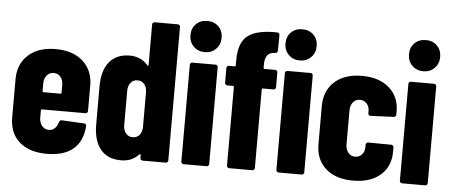

<svg xmlns="http://www.w3.org/2000/svg" viewBox="-50 -845 2274 968"><g transform="rotate(5 1087.5 -361.0)"><path d="M25 -160V-354Q25 -430 75.5 -476Q126 -522 214 -522Q302 -522 352.5 -476Q403 -430 403 -354V-225Q403 -220 399.5 -216.5Q396 -213 391 -213H171Q166 -213 166 -208V-171Q166 -146 179.5 -129.5Q193 -113 214 -113Q233 -113 245 -125.5Q257 -138 262 -157Q265 -167 275 -167L389 -161Q394 -161 397.5 -157.5Q401 -154 400 -149Q395 -72 348 -32Q301 8 214 8Q125 8 75 -36.5Q25 -81 25 -160ZM171 -300H257Q262 -300 262 -305V-344Q262 -370 249 -385.5Q236 -401 214 -401Q193 -401 179.5 -385Q166 -369 166 -344V-305Q166 -300 171 -300Z M450 -160V-354Q450 -435 486 -478.5Q522 -522 590 -522Q613 -522 637 -513Q661 -504 681 -481Q683 -478 685 -479Q687 -480 687 -483V-688Q687 -693 690.5 -696.5Q694 -700 699 -700H816Q821 -700 824.5 -696.5Q828 -693 828 -688V-12Q828 -7 824.5 -3.5Q821 0 816 0H699Q694 0 690.5 -3.5Q687 -7 687 -12V-29Q687 -31 685 -31Q681 -31 676 -26Q643 8 590 8Q521 8 485.5 -36.5Q450 -81 450 -160ZM638 -113Q660 -113 673 -128.5Q686 -144 686 -170V-344Q686 -370 673 -385.5Q660 -401 638 -401Q617 -401 604 -385Q591 -369 591 -344V-170Q591 -145 604 -129Q617 -113 638 -113Z M894 -12V-502Q894 -507 897.5 -510.5Q901 -514 906 -514H1023Q1028 -514 1031.5 -510.5Q1035 -507 1035 -502V-12Q1035 -7 1031.5 -3.5Q1028 0 1023 0H906Q901 0 897.5 -3.5Q894 -7 894 -12ZM963 -730Q998 -730 1020 -708Q1042 -686 1042 -651Q1042 -617 1019.5 -594.5Q997 -572 963 -572Q929 -572 906.5 -594.5Q884 -617 884 -651Q884 -686 906 -708Q928 -730 963 -730Z M1316 -703H1319Q1324 -703 1327.5 -699.5Q1331 -696 1331 -691L1330 -611Q1330 -606 1326.5 -602.5Q1323 -599 1318 -599H1316Q1266 -598 1266 -537V-519Q1266 -514 1271 -514H1325Q1330 -514 1333.5 -510.5Q1337 -507 1337 -502V-427Q1337 -422 1333.5 -418.5Q1330 -415 1325 -415H1271Q1266 -415 1266 -410V-12Q1266 -7 1262.5 -3.5Q1259 0 1254 0H1137Q1132 0 1128.5 -3.5Q1125 -7 1125 -12V-410Q1125 -415 1120 -415H1091Q1086 -415 1082.5 -418.5Q1079 -422 1079 -427V-502Q1079 -507 1082.5 -510.5Q1086 -514 1091 -514H1120Q1125 -514 1125 -519V-546Q1125 -636 1171 -670.5Q1217 -705 1316 -703ZM1375 -12V-502Q1375 -507 1378.5 -510.5Q1382 -514 1387 -514H1504Q1509 -514 1512.5 -510.5Q1516 -507 1516 -502V-12Q1516 -7 1512.5 -3.5Q1509 0 1504 0H1387Q1382 0 1378.5 -3.5Q1375 -7 1375 -12ZM1444 -730Q1479 -730 1501 -708Q1523 -686 1523 -651Q1523 -617 1500.5 -594.5Q1478 -572 1444 -572Q1410 -572 1387.5 -594.5Q1365 -617 1365 -651Q1365 -686 1387 -708Q1409 -730 1444 -730Z M1575 -160V-354Q1575 -430 1625.5 -476Q1676 -522 1764 -522Q1852 -522 1902.5 -477Q1953 -432 1953 -360V-342Q1953 -337 1949.5 -333.5Q1946 -330 1941 -330L1824 -325Q1812 -325 1812 -337V-349Q1812 -371 1798.5 -386Q1785 -401 1764 -401Q1743 -401 1729.5 -385Q1716 -369 1716 -343V-171Q1716 -146 1729.5 -129.5Q1743 -113 1764 -113Q1785 -113 1798.5 -128Q1812 -143 1812 -165V-178Q1812 -183 1815.5 -186.5Q1819 -190 1824 -190L1941 -189Q1946 -189 1949.5 -185.5Q1953 -182 1953 -177V-154Q1953 -80 1902.5 -36Q1852 8 1764 8Q1676 8 1625.5 -37Q1575 -82 1575 -160Z M2000 -12V-502Q2000 -507 2003.5 -510.5Q2007 -514 2012 -514H2129Q2134 -514 2137.5 -510.5Q2141 -507 2141 -502V-12Q2141 -7 2137.5 -3.5Q2134 0 2129 0H2012Q2007 0 2003.5 -3.5Q2000 -7 2000 -12ZM2069 -730Q2104 -730 2126 -708Q2148 -686 2148 -651Q2148 -617 2125.5 -594.5Q2103 -572 2069 -572Q2035 -572 2012.5 -594.5Q1990 -617 1990 -651Q1990 -686 2012 -708Q2034 -730 2069 -730Z"/></g></svg>

Font: Barlow Condensed
Style: Bold
Weight: 700
Width: 3
Designer: Jeremy Tribby
Foundry: Tribby Type
Version: Version 1.500